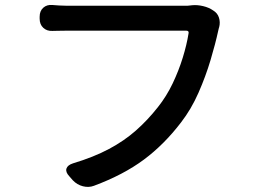

<svg xmlns="http://www.w3.org/2000/svg" viewBox="-20 -731 1040 770"><path d="M835 -689Q852 -679 858 -660.5Q864 -642 859 -622Q858 -620 858 -619.5Q858 -619 855 -607Q844 -556 824.5 -490.5Q805 -425 776 -359Q747 -293 706 -240Q638 -151 556.5 -90.5Q475 -30 357 14Q336 22 312.5 16Q289 10 272 -8L258 -24Q242 -41 246.5 -55Q251 -69 273 -76Q356 -101 417 -133.5Q478 -166 525 -207.5Q572 -249 613 -301Q648 -345 672.5 -396.5Q697 -448 713 -500Q729 -552 736 -596Q739 -608 727 -608Q707 -608 668 -608Q629 -608 580.5 -608Q532 -608 480.5 -608Q429 -608 382 -608Q335 -608 299 -608Q263 -608 247 -608Q227 -608 212.5 -607.5Q198 -607 190 -607Q168 -606 153.5 -619.5Q139 -633 139 -656V-664Q139 -687 153.5 -700Q168 -713 190 -711Q201 -710 217 -709Q233 -708 247 -708Q263 -708 301.5 -708Q340 -708 390.5 -708Q441 -708 495 -708Q549 -708 598.5 -708Q648 -708 684 -708Q720 -708 732 -708L751 -710Q771 -712 794.5 -706.5Q818 -701 835 -689Z"/></svg>

Font: Chiron GoRound TC M
Style: Regular
Weight: 500
Designer: Ryoko NISHIZUKA 西塚涼子 (kana, bopomofo & ideographs); Paul D. Hunt (Latin, Greek & Cyrillic); Sandoll Communications 산돌커뮤니
Foundry: Adobe
Version: Version 1.000;hotconv 1.1.1;makeotfexe 2.6.0